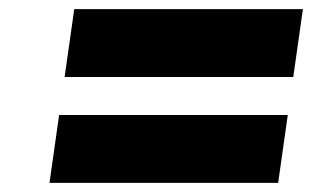

<svg xmlns="http://www.w3.org/2000/svg" viewBox="-20 -491 689 419"><path d="M121 -323 142 -471H641L620 -323ZM88 -92 109 -240H608L587 -92Z"/></svg>

Font: Lexend ExtBd
Style: Italic
Weight: 800
Italic angle: -8.13011°
Designer: Bonnie Shaver-Troup, Thomas Jockin
Foundry: Lexend
Version: Version 1.007